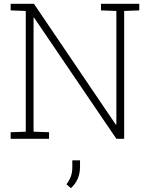

<svg xmlns="http://www.w3.org/2000/svg" viewBox="-20 -731 789 1011"><path d="M36.1 0V-34.7L115.7 -37.6V-673.3L36.1 -676.3V-710.9H115.7H158.7L589.8 -74.7L592.8 -75.7V-673.3L511.7 -676.3V-710.9H633.8H713.4V-676.3L633.8 -673.3V0H592.8L159.7 -637.7L156.7 -636.7V-37.6L238.3 -34.7V0ZM353.5 259.8 330.1 239.7Q346.2 217.3 353.5 196.8Q360.8 176.3 360.8 147.9V113.3H401.4V147Q401.4 182.1 389.2 210.2Q377 238.3 353.5 259.8Z"/></svg>

Font: Roboto Slab ExtraLight
Style: Regular
Weight: 250
Designer: Google
Version: Version 2.000; ttfautohint (v1.8.1.43-b0c9)